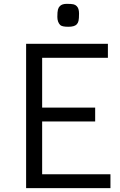

<svg xmlns="http://www.w3.org/2000/svg" viewBox="-20 -974 623 994"><path d="M115.2 -747.1H538.6V-674.8H198.2V-417H472.7V-345.2H198.2V-71.8H551.8V0H115.2ZM333.5 -835.4Q300.8 -835.4 291.5 -844.7Q276.9 -859.9 276.9 -886.5Q276.9 -913.1 280 -924.6Q283.2 -936 290 -942.4Q301.3 -954.1 325.4 -954.1Q349.6 -954.1 360.1 -951.7Q370.6 -949.2 377 -942.4Q389.2 -930.7 389.2 -904.1Q389.2 -877.4 386.5 -866Q383.8 -854.5 377 -847.7Q365.2 -835.4 333.5 -835.4Z"/></svg>

Font: Armata
Style: Regular
Weight: 400
Designer: Viktoriya Grabowska
Foundry: Viktoriya Grabowska
Version: Version 1.002